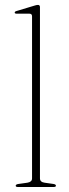

<svg xmlns="http://www.w3.org/2000/svg" viewBox="-20 -744 273 764"><path d="M139 -715.5V-34.5Q139 -19.5 157.5 -17L192.5 -12Q202.5 -10.5 202.5 -5Q202.5 0 194 0H50.5Q42.5 0 42.5 -5Q42.5 -10.5 53.5 -12L89 -17Q107.5 -20 107.5 -34V-679Q107.5 -689.5 97.5 -689.5H47Q38.5 -689.5 38.5 -694Q38.5 -698.5 47 -700.5L115 -721Q125.5 -724.5 131 -724.5Q139 -724.5 139 -715.5Z"/></svg>

Font: Fraunces 72pt S000 Thin
Style: Regular
Weight: 100
Version: Version 1.000; ttfautohint (v1.8.3)